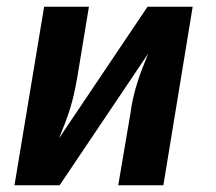

<svg xmlns="http://www.w3.org/2000/svg" viewBox="-20 -550 640 570"><path d="M23 0 111 -530H244L209 -318Q205 -295 200 -272.5Q195 -250 188 -227.5Q181 -205 172.5 -183Q164 -161 155 -139L418 -530H552L465 0H331L367 -212Q370 -235 375 -257.5Q380 -280 387 -302.5Q394 -325 402.5 -347Q411 -369 420 -391L157 0Z"/></svg>

Font: Iosevka Curly XBdEx
Style: Italic
Weight: 800
Width: 7
Italic angle: -9°
Monospace: yes
Designer: Belleve Invis
Foundry: Belleve Invis
Version: Version 11.1.0; ttfautohint (v1.8.3)